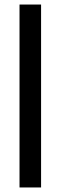

<svg xmlns="http://www.w3.org/2000/svg" viewBox="-20 -680 266 846"><path d="M66 146V-660H161V146Z"/></svg>

Font: Bricolage Grotesque 10pt Condensed Medium
Style: Regular
Weight: 500
Width: 3
Designer: Mathieu Triay
Foundry: Atelier Triay
Version: Version 1.000; ttfautohint (v1.8.4.7-5d5b);gftools[0.9.32]